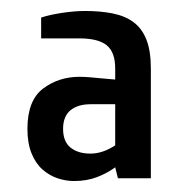

<svg xmlns="http://www.w3.org/2000/svg" viewBox="-20 -725 325 350"><path d="M190 -535H145Q122 -535 108.5 -524Q95 -513 95 -490Q95 -467 108.5 -456Q122 -445 145 -445Q167 -445 190 -460ZM125 -585Q134 -585 145.5 -584Q157 -583 167 -582Q178 -581 190 -580V-600Q190 -630 174.5 -642.5Q159 -655 125 -655H55V-693Q70 -698 93 -701.5Q116 -705 135 -705Q163 -705 185.5 -700.5Q208 -696 223.5 -684.5Q239 -673 247 -652.5Q255 -632 255 -600V-400H195L190 -420Q175 -409 156.5 -402Q138 -395 115 -395Q100 -395 85 -400Q70 -405 57.5 -416Q45 -427 37.5 -445.5Q30 -464 30 -490Q30 -542 58.5 -563.5Q87 -585 125 -585Z"/></svg>

Font: Cuprum
Style: Regular
Weight: 400
Designer: Jovanny Lemonad
Foundry: Jovanny Lemonad
Version: Version 1.002